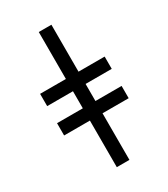

<svg xmlns="http://www.w3.org/2000/svg" viewBox="-188 -847 819 935"><g transform="rotate(-30 222.0 -380.0)"><path d="M186 0V-262H41V-331H186V-427H41V-496H186V-760H257V-496H404V-427H257V-331H404V-262H257V0Z"/></g></svg>

Font: Noto Serif ExtraCondensed SemiBold
Style: Regular
Weight: 600
Width: 2
Designer: Monotype Design Team
Foundry: Monotype Imaging Inc.
Version: Version 2.015; ttfautohint (v1.8.4.7-5d5b)